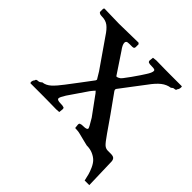

<svg xmlns="http://www.w3.org/2000/svg" viewBox="-155 -547 789 789"><g transform="rotate(45 239.5 -152.5)"><path d="M287.1 2 272 1 270 -17.1Q270 -25.9 276.9 -25.9Q278.8 -27.8 291 -27.8Q312 -27.8 312 -36.1Q312 -41 290 -77.1Q281.2 -88.4 236.8 -149.9Q231 -159.2 223.1 -167Q221.2 -165 218.5 -162.1Q215.8 -159.2 212.4 -154.8Q209 -150.4 207 -147.9Q174.8 -100.1 150.9 -65.9Q137.2 -43.9 137.2 -37.1Q137.2 -27.8 159.2 -27.8Q170.9 -27.8 174.8 -25.9Q181.2 -25.9 181.2 -17.1L179.2 1Q167 2 162.1 2Q160.6 2 144.8 1.7Q128.9 1.5 108.6 1.2Q88.4 1 76.2 1H12.2L9.8 -2.9Q9.8 -13.7 16.1 -20Q16.1 -27.8 27.8 -27.8Q35.6 -27.8 43.9 -36.1Q63 -38.1 79.6 -53.2Q96.2 -68.4 116.2 -95.2Q120.6 -100.6 153.1 -143.8Q185.5 -187 192.9 -196.8Q194.8 -200.7 194.8 -203.1Q194.3 -204.1 176.8 -232.9L92.8 -354Q77.1 -378.4 62.3 -389.6Q47.4 -400.9 24.9 -400.9H22.9Q16.6 -400.9 11.7 -403.6Q6.8 -406.2 6.8 -409.2V-426.8L9.8 -431.2L96.2 -429.2Q106.4 -429.2 152.6 -430.2Q198.7 -431.2 208 -431.2L212.9 -426.8V-410.2Q212.9 -400.9 202.1 -400.9H186Q174.3 -400.9 170.7 -398.2Q167 -395.5 167 -390.1Q167 -377.9 182.1 -357.9L241.2 -269Q242.7 -268.1 245.8 -268.8Q249 -269.5 250.5 -270.3Q252 -271 254.4 -272.5L256.8 -273.9Q260.7 -273.9 286.9 -311Q313 -348.1 321.8 -362.8Q335 -382.8 335 -393.1Q335 -397.5 330.8 -399.2Q326.7 -400.9 314.9 -400.9Q301.8 -400.9 297.9 -402.8Q295.9 -402.8 293.9 -405.5Q292 -408.2 292 -411.1L293.9 -429.2Q307.1 -431.2 312 -431.2Q313.5 -431.2 328.4 -430.9Q343.3 -430.7 362.3 -430.4Q381.3 -430.2 392.1 -430.2H460.9L461.9 -425.8Q461.9 -414.1 456.1 -408.2Q456.1 -400.9 445.8 -400.9Q439.9 -400.9 433.1 -394Q412.1 -391.1 394 -377Q376 -362.8 356 -335Q350.1 -328.1 317.4 -284.2Q284.7 -240.2 277.8 -231.9Q277.3 -231 276.9 -229.2Q276.4 -227.5 275.9 -227.1L277.8 -221.2Q342.3 -131.8 380.9 -75.2Q402.8 -43.5 412.1 -35.6Q421.4 -27.8 433.1 -27.8H450.2Q462.9 -27.8 468.5 -23.2Q474.1 -18.6 475.1 -7.8L479 126H452.1Q448.2 108.4 445.1 96.4Q441.9 84.5 434.6 68.1Q427.2 51.8 417.7 42Q408.2 32.2 392.3 25.1Q376.5 18.1 356 18.1Q347.2 16.1 331.1 12Q314.9 7.8 303.2 4.9Q291.5 2 287.1 2Z"/></g></svg>

Font: Common Serif News
Style: Regular
Weight: 450
Designer: Philipp H. Poll, Khaled Hosny
Foundry: Stefan Peev, Context Ltd.
Version: Version 1.026